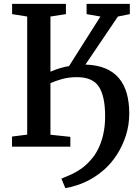

<svg xmlns="http://www.w3.org/2000/svg" viewBox="-20 -763 716 999"><path d="M320 216 299.5 166.5Q324.5 156.5 350.5 144.8Q376.5 133 402.2 115Q428 97 452 69.5Q474.5 45 491.2 11.2Q508 -22.5 517.5 -65Q527 -107.5 527 -157.5Q527 -262 494.5 -311.8Q462 -361.5 381 -361.5Q337.5 -361.5 303.8 -352Q270 -342.5 242.5 -330.5V-62L346 -51V0H42.5V-52.5L121.5 -62.5V-677L43 -689.5V-743H323V-689.5L242.5 -677V-390Q254.5 -395 270 -400.8Q285.5 -406.5 303 -411.2Q320.5 -416 339 -419L502.5 -677L430.5 -689.5V-743H655.5V-689.5L593.5 -677L424.5 -427Q485.5 -425 528.8 -406.8Q572 -388.5 599.2 -355.8Q626.5 -323 639.5 -277Q652.5 -231 652.5 -173Q652.5 -111 634.5 -56.2Q616.5 -1.5 587.5 42.8Q558.5 87 524.5 117.5Q485.5 151.5 448.2 171.5Q411 191.5 378.2 201.5Q345.5 211.5 320 216Z"/></svg>

Font: Merriweather 24pt SemiBold
Style: Regular
Weight: 600
Designer: Eben Sorkin
Foundry: Eben Sorkin
Version: Version 2.100